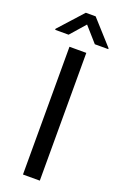

<svg xmlns="http://www.w3.org/2000/svg" viewBox="-183 -956 639 1004"><g transform="rotate(20 136.5 -453.5)"><path d="M183.1 0H89.4V-710.9H183.1ZM284.2 -773.4V-768.6H209.5L136.2 -851.6L63.5 -768.6H-11.2V-774.4L108.9 -907.2H163.6Z"/></g></svg>

Font: RobotoDraft
Style: Regular
Weight: 400
Designer: Google
Foundry: Google
Version: Version 2.000988-w1; 2014